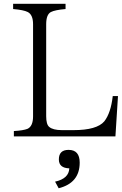

<svg xmlns="http://www.w3.org/2000/svg" viewBox="-20 -735 647 1021"><path d="M607.4 -224.1 593.8 -9.8H53.7V-38.1Q103.5 -41 126 -49.8Q155.8 -63.5 155.8 -116.2V-606Q155.8 -656.2 127.9 -670.9Q106.4 -682.1 49.8 -687V-714.8H328.6V-687Q272 -682.1 250.5 -670.9Q225.6 -657.7 225.6 -606V-117.2Q225.6 -73.2 241.7 -60.1Q261.7 -43 309.6 -43H370.6Q495.1 -43 534.7 -89.8Q569.3 -133.8 579.6 -224.1ZM348.6 160.2Q293 158.7 293 112.8Q293 62 344.7 62Q403.8 62 403.8 129.9Q403.8 237.8 292 266.1L272.9 231Q346.2 214.8 348.6 160.2Z"/></svg>

Font: I.Ming
Style: Regular
Weight: 400
Designer: Ichiten Fonts Project
Version: Version 5.10 Mar 24, 2018